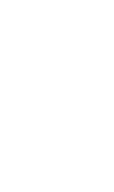

<svg xmlns="http://www.w3.org/2000/svg" viewBox="-20 -770 440 740"><path d="M300 -150Q300 -150 300 -150Q300 -150 300 -150Q300 -150 300 -150Q300 -150 300 -150Q300 -150 300 -150Q300 -150 300 -150Q300 -150 300 -150Q300 -150 300 -150Q300 -150 300 -150Q300 -150 300 -150Q300 -150 300 -150Q300 -150 300 -150ZM300 -50Q300 -50 300 -50Q300 -50 300 -50Q300 -50 300 -50Q300 -50 300 -50Q300 -50 300 -50Q300 -50 300 -50Q300 -50 300 -50Q300 -50 300 -50Q300 -50 300 -50Q300 -50 300 -50Q300 -50 300 -50Q300 -50 300 -50ZM300 -350Q300 -350 300 -350Q300 -350 300 -350Q300 -350 300 -350Q300 -350 300 -350Q300 -350 300 -350Q300 -350 300 -350Q300 -350 300 -350Q300 -350 300 -350Q300 -350 300 -350Q300 -350 300 -350Q300 -350 300 -350Q300 -350 300 -350ZM200 -250Q200 -250 200 -250Q200 -250 200 -250Q200 -250 200 -250Q200 -250 200 -250Q200 -250 200 -250Q200 -250 200 -250Q200 -250 200 -250Q200 -250 200 -250Q200 -250 200 -250Q200 -250 200 -250Q200 -250 200 -250Q200 -250 200 -250ZM100 -450Q100 -450 100 -450Q100 -450 100 -450Q100 -450 100 -450Q100 -450 100 -450Q100 -450 100 -450Q100 -450 100 -450Q100 -450 100 -450Q100 -450 100 -450Q100 -450 100 -450Q100 -450 100 -450Q100 -450 100 -450Q100 -450 100 -450ZM100 -50Q100 -50 100 -50Q100 -50 100 -50Q100 -50 100 -50Q100 -50 100 -50Q100 -50 100 -50Q100 -50 100 -50Q100 -50 100 -50Q100 -50 100 -50Q100 -50 100 -50Q100 -50 100 -50Q100 -50 100 -50Q100 -50 100 -50ZM200 -450Q200 -450 200 -450Q200 -450 200 -450Q200 -450 200 -450Q200 -450 200 -450Q200 -450 200 -450Q200 -450 200 -450Q200 -450 200 -450Q200 -450 200 -450Q200 -450 200 -450Q200 -450 200 -450Q200 -450 200 -450Q200 -450 200 -450ZM100 -350Q100 -350 100 -350Q100 -350 100 -350Q100 -350 100 -350Q100 -350 100 -350Q100 -350 100 -350Q100 -350 100 -350Q100 -350 100 -350Q100 -350 100 -350Q100 -350 100 -350Q100 -350 100 -350Q100 -350 100 -350Q100 -350 100 -350ZM100 -250Q100 -250 100 -250Q100 -250 100 -250Q100 -250 100 -250Q100 -250 100 -250Q100 -250 100 -250Q100 -250 100 -250Q100 -250 100 -250Q100 -250 100 -250Q100 -250 100 -250Q100 -250 100 -250Q100 -250 100 -250Q100 -250 100 -250ZM100 -150Q100 -150 100 -150Q100 -150 100 -150Q100 -150 100 -150Q100 -150 100 -150Q100 -150 100 -150Q100 -150 100 -150Q100 -150 100 -150Q100 -150 100 -150Q100 -150 100 -150Q100 -150 100 -150Q100 -150 100 -150Q100 -150 100 -150ZM200 -650Q200 -650 200 -650Q200 -650 200 -650Q200 -650 200 -650Q200 -650 200 -650Q200 -650 200 -650Q200 -650 200 -650Q200 -650 200 -650Q200 -650 200 -650Q200 -650 200 -650Q200 -650 200 -650Q200 -650 200 -650Q200 -650 200 -650ZM100 -750Q100 -750 100 -750Q100 -750 100 -750Q100 -750 100 -750Q100 -750 100 -750Q100 -750 100 -750Q100 -750 100 -750Q100 -750 100 -750Q100 -750 100 -750Q100 -750 100 -750Q100 -750 100 -750Q100 -750 100 -750Q100 -750 100 -750ZM300 -750Q300 -750 300 -750Q300 -750 300 -750Q300 -750 300 -750Q300 -750 300 -750Q300 -750 300 -750Q300 -750 300 -750Q300 -750 300 -750Q300 -750 300 -750Q300 -750 300 -750Q300 -750 300 -750Q300 -750 300 -750Q300 -750 300 -750Z"/></svg>

Font: TINY 5x3
Style: Regular
Weight: 400
Designer: Jack Halten Fahnestock
Foundry: Velvetyne Type Foundry
Version: Version 1.002